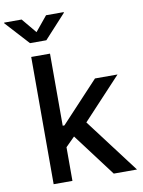

<svg xmlns="http://www.w3.org/2000/svg" viewBox="-145 -1012 805 1081"><g transform="rotate(-10 258.0 -472.0)"><path d="M72.3 0V-727.5H179.7V-315.4H189.5L404.8 -545.9H533.7L314 -310.5L548.8 0H416L231.9 -244.6L179.7 -192.4V0ZM55.7 -944.3 126 -859.9 195.3 -944.3H296.4V-940.4L172.4 -805.2H79.1L-44.4 -940.4V-944.3Z"/></g></svg>

Font: Inter Medium
Style: Regular
Weight: 500
Designer: Rasmus Andersson
Foundry: rsms
Version: Version 4.001;git-9221beed3